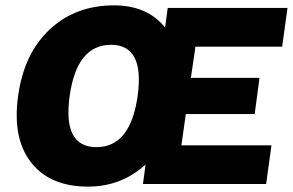

<svg xmlns="http://www.w3.org/2000/svg" viewBox="-20 -690 1098 720"><path d="M407.2 -669.9Q532.2 -669.9 599.1 -586.9L608.9 -660.2H1058.1L1038.1 -515.1H712.9L695.8 -397.9H953.1L935.1 -262.2H676.8L660.2 -145H998L978 0H516.1L525.9 -73.2Q435.5 9.8 310.1 9.8Q167.5 9.8 96.7 -80.6Q25.9 -170.9 47.9 -330.1Q69.8 -489.3 166.5 -579.6Q263.2 -669.9 407.2 -669.9ZM396 -522Q268.1 -522 241.2 -330.1Q214.4 -138.2 341.8 -138.2Q469.2 -138.2 496.1 -330.1Q522.9 -522 396 -522Z"/></svg>

Font: Human Sans Black
Style: Italic
Weight: 800
Italic angle: -8°
Designer: Tim Radville
Foundry: Continuum
Version: Version 1.000;FEAKit 1.0